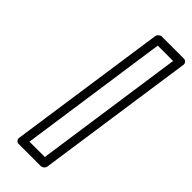

<svg xmlns="http://www.w3.org/2000/svg" viewBox="-302 -861 1028 1028"><g transform="rotate(45 212.5 -346.5)"><path d="M79.1 103 209 -795.9Q210.4 -806.6 219 -813.7Q227.5 -820.8 236.8 -820.8H402.8Q413.6 -820.8 419.9 -812.7Q426.3 -804.7 424.8 -795.9L294.9 103Q293.5 113.8 284.9 120.8Q276.4 127.9 267.1 127.9H101.1Q90.3 127.9 84 119.9Q77.6 111.8 79.1 103ZM132.8 78.1H249L371.1 -771H254.9Z"/></g></svg>

Font: Trueno Black Outline
Style: Italic
Weight: 900
Width: 6
Designer: Julieta Ulanovsky
Foundry: Julieta Ulanovsky
Version: Version 3.001b | FøM Fix